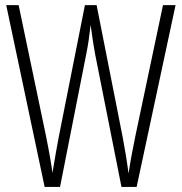

<svg xmlns="http://www.w3.org/2000/svg" viewBox="-20 -734 714 754"><path d="M669.4 -713.9 516.6 0H457L353.5 -521.5Q349.1 -544.9 345.2 -570.6Q341.3 -596.2 335.9 -636.2Q332 -603 328.4 -577.1Q324.7 -551.3 318.8 -522L215.8 0H155.3L4.4 -713.9H53.2L161.1 -197.8Q170.9 -148.9 177.2 -112.1Q183.6 -75.2 186 -54.7Q191.9 -92.3 199.2 -133.1Q206.5 -173.8 210.9 -196.8L313.5 -713.9H359.4L461.4 -197.3Q468.3 -160.2 473.6 -128.2Q479 -96.2 484.9 -52.7Q490.7 -92.3 497.6 -128.4Q504.4 -164.6 511.2 -197.8L620.1 -713.9Z"/></svg>

Font: Open Sans Condensed Light
Style: Regular
Weight: 300
Width: 3
Designer: Monotype Design Team
Foundry: Monotype Imaging Inc.
Version: Version 3.003; ttfautohint (v1.8.4)